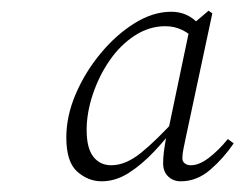

<svg xmlns="http://www.w3.org/2000/svg" viewBox="-20 -759 457 359"><path d="M170 -420Q145 -420 124.5 -438Q104 -456 104 -502Q104 -542 121.5 -583Q139 -624 168 -659Q197 -694 231.5 -715.5Q266 -737 300 -737Q320 -737 335.5 -727.5Q351 -718 361 -701L346 -684Q335 -696 320.5 -703Q306 -710 289 -710Q259 -710 232 -692.5Q205 -675 185 -646Q165 -617 153.5 -582.5Q142 -548 142 -516Q142 -482 154.5 -466Q167 -450 188 -450Q215 -450 244 -473.5Q273 -497 312 -540L318 -532H315Q293 -502 269 -476.5Q245 -451 220.5 -435.5Q196 -420 170 -420ZM318 -420Q304 -420 294.5 -429Q285 -438 285 -454Q285 -464 286.5 -476Q288 -488 292 -509L295 -517L335 -708L337 -711L370 -739L377 -734L327 -500Q325 -490 323 -480.5Q321 -471 321 -463Q321 -457 325.5 -453.5Q330 -450 337 -450Q352 -450 370 -463.5Q388 -477 406 -499L417 -491Q398 -463 373 -441.5Q348 -420 318 -420Z"/></svg>

Font: Source Serif 4 36pt Light
Style: Italic
Weight: 300
Italic angle: -12°
Designer: Frank Grießhammer
Foundry: Adobe Systems Incorporated
Version: Version 4.004;hotconv 1.0.116;makeotfexe 2.5.65601